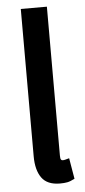

<svg xmlns="http://www.w3.org/2000/svg" viewBox="-54 -758 363 816"><g transform="rotate(-5 127.5 -350.5)"><path d="M66.9 -726.6H178.2V-91.8Q178.2 -77.6 181.2 -74.2Q184.1 -70.8 186.5 -70.8Q190.4 -70.8 193.1 -70.8Q195.8 -70.8 216.3 -76.7L231.4 12.2Q212.4 22 199.7 24.4Q187 26.9 168.5 26.9Q114.3 26.9 90.6 -6.1Q66.9 -39.1 66.9 -98.1Z"/></g></svg>

Font: Pyidaungsu
Style: Bold
Weight: 700
Designer: Sun Tun
Foundry: MCF
Version: Version 2.005 July 4, 2018; ttfautohint (v1.8.1)